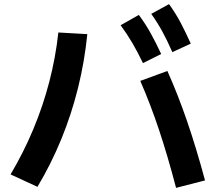

<svg xmlns="http://www.w3.org/2000/svg" viewBox="-20 -875 1040 928"><path d="M671 -570Q645 -624 619.5 -667.5Q594 -711 563 -753L651 -803Q683 -760 708.5 -714Q734 -668 759 -614ZM813 -623Q789 -678 765 -722Q741 -766 711 -808L797 -855Q829 -811 853.5 -764.5Q878 -718 902 -664ZM831 33Q791 -120 749 -246Q707 -372 658 -484L789 -532Q840 -418 884 -290Q928 -162 971 -3ZM31 -32Q94 -138 141 -250.5Q188 -363 218.5 -480.5Q249 -598 262 -718L402 -710Q389 -579 357.5 -451.5Q326 -324 276.5 -203Q227 -82 161 28Z"/></svg>

Font: M PLUS 2
Style: Bold
Weight: 700
Designer: Coji Morishita
Foundry: UNDERFOREST DESIGN
Version: Version 1.001